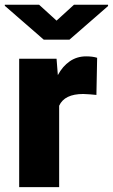

<svg xmlns="http://www.w3.org/2000/svg" viewBox="-31 -770 465 790"><path d="M368.7 -532.2 365.7 -379.4Q356 -380.4 339.4 -381.8Q322.8 -383.3 311.5 -383.3Q234.4 -383.3 212.4 -335V0H47.9V-528.3H201.7L207 -460.9Q226.6 -497.6 256.1 -517.8Q285.6 -538.1 323.2 -538.1Q350.6 -538.1 368.7 -532.2ZM129.9 -750.5 201.7 -685.1 273.4 -750.5H413.6V-745.1L254.9 -606.9H148.9L-11.2 -746.1V-750.5Z"/></svg>

Font: Vazirmatn RD UI Black
Style: Regular
Weight: 900
Designer: Saber Rastikerdar
Foundry: Saber Rastikerdar
Version: Version 33.003